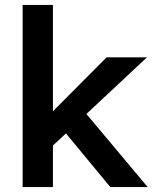

<svg xmlns="http://www.w3.org/2000/svg" viewBox="-20 -760 629 780"><path d="M72 0V-740H195V-308L413 -527H577L331 -297L580 0H428L248 -218L195 -169V0Z"/></svg>

Font: Lexend Deca Medium
Style: Regular
Weight: 500
Designer: Bonnie Shaver-Troup, Thomas Jockin
Foundry: Lexend
Version: Version 1.008; ttfautohint (v1.8.4.7-5d5b)